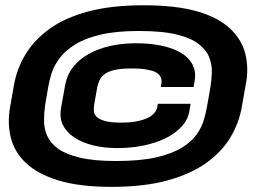

<svg xmlns="http://www.w3.org/2000/svg" viewBox="-20 -697 987 728"><path d="M402.5 11.5Q527 11.5 615.5 -13Q704 -37.5 762.5 -79.5Q821 -121.5 853.8 -176.2Q886.5 -231 897 -292.5L911.5 -374.5Q924 -437 910.5 -491.8Q897 -546.5 852.5 -588.5Q808 -630.5 727.8 -653.8Q647.5 -677 524 -677Q403.5 -677 315.8 -653.8Q228 -630.5 169.5 -588.8Q111 -547 77.5 -492.2Q44 -437.5 33 -374.5L18.5 -292.5Q7.5 -232 20.5 -177Q33.5 -122 77.5 -79.8Q121.5 -37.5 201.2 -13Q281 11.5 402.5 11.5ZM420 -86.5Q336.5 -86.5 283 -99.2Q229.5 -112 200.2 -133.2Q171 -154.5 159 -182.2Q147 -210 147 -239.8Q147 -269.5 151 -298L163 -368Q167 -392 176 -420.2Q185 -448.5 205.8 -476.2Q226.5 -504 264 -527.8Q301.5 -551.5 360.8 -565.5Q420 -579.5 506.5 -579.5Q596.5 -579.5 651.5 -565.8Q706.5 -552 735.2 -528.8Q764 -505.5 774.2 -477.2Q784.5 -449 783.2 -420.5Q782 -392 778 -367L765 -293.5Q761 -270.5 753 -242.5Q745 -214.5 725.5 -187Q706 -159.5 669 -136.8Q632 -114 571.5 -100.2Q511 -86.5 420 -86.5ZM426 -135.5Q475.5 -135.5 522 -144.8Q568.5 -154 606 -172Q643.5 -190 668.5 -216.8Q693.5 -243.5 698.5 -279L703 -303.5H578.5L576.5 -292Q575.5 -284.5 570.8 -276.2Q566 -268 556.5 -260Q547 -252 531.2 -246Q515.5 -240 493.2 -236Q471 -232 440.5 -232Q398.5 -232 376 -238.8Q353.5 -245.5 344.8 -255.8Q336 -266 335.8 -278.5Q335.5 -291 337.5 -302.5L349 -368Q352 -380.5 357.2 -392.5Q362.5 -404.5 375.5 -415Q388.5 -425.5 413.5 -431.5Q438.5 -437.5 479.5 -437.5Q511 -437.5 532.5 -434Q554 -430.5 566.5 -425Q579 -419.5 585 -411.5Q591 -403.5 592.2 -395.2Q593.5 -387 591.5 -378L589.5 -367H714L718 -390Q723 -418.5 714.8 -441.2Q706.5 -464 687.2 -481.2Q668 -498.5 639 -510Q610 -521.5 573.8 -527.2Q537.5 -533 496 -533Q445 -533 399.2 -523Q353.5 -513 317 -492.8Q280.5 -472.5 257.5 -443.2Q234.5 -414 227 -374L211 -285Q205.5 -250.5 218.5 -223.2Q231.5 -196 261 -176.2Q290.5 -156.5 332.5 -146Q374.5 -135.5 426 -135.5Z"/></svg>

Font: Anybody Expanded ExtraBold
Style: Italic
Weight: 800
Width: 7
Italic angle: -10°
Version: Version 1.113;gftools[0.9.25]